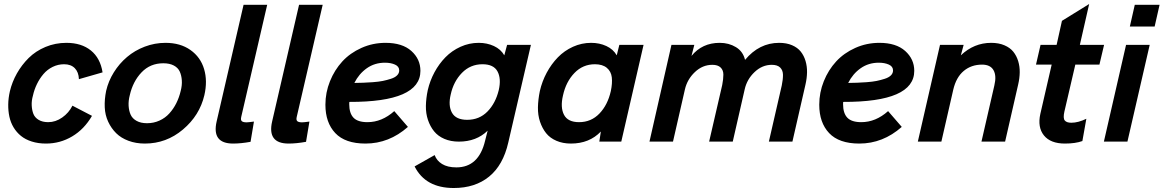

<svg xmlns="http://www.w3.org/2000/svg" viewBox="-20 -714 5866 968"><path d="M211.9 9.8Q172.4 9.8 140.1 -0.5Q107.9 -10.7 85.7 -28.8Q63.5 -46.9 48.6 -71.5Q33.7 -96.2 27.3 -125.7Q21 -155.3 21.5 -187.5Q22 -219.7 29.8 -253.9Q41 -300.8 65.2 -343.8Q89.4 -386.7 124.5 -421.6Q159.7 -456.5 209.2 -477.3Q258.8 -498 314.9 -498Q390.6 -498 438.2 -459.5Q485.8 -420.9 497.1 -349.1L377.9 -314.9Q376.5 -350.6 356.9 -370.4Q337.4 -390.1 303.2 -390.1Q272.5 -390.1 245.4 -376.7Q218.3 -363.3 199 -340.6Q179.7 -317.9 166.3 -290.3Q152.8 -262.7 146 -231.9Q138.7 -206.5 139.9 -182.4Q141.1 -158.2 148.4 -139.6Q155.8 -121.1 175 -109.6Q194.3 -98.1 223.1 -98.1Q260.3 -98.1 293.7 -121.6Q327.1 -145 345.2 -181.2L443.8 -129.9Q404.8 -62.5 344 -26.4Q283.2 9.8 211.9 9.8Z M710.4 9.8Q665 9.8 627.7 -4.2Q590.3 -18.1 565.7 -42.5Q541 -66.9 525.4 -100.3Q509.8 -133.8 508.1 -173.1Q506.3 -212.4 515.1 -255.9Q526.4 -305.2 554 -349.4Q581.5 -393.6 620.4 -426.5Q659.2 -459.5 709.7 -478.8Q760.3 -498 814.5 -498Q889.2 -498 940.2 -461.9Q991.2 -425.8 1009 -365.7Q1026.9 -305.7 1010.3 -233.9Q986.3 -131.8 902.3 -61Q818.4 9.8 710.4 9.8ZM721.2 -92.8Q754.9 -92.8 783.9 -106Q813 -119.1 833.7 -142.1Q854.5 -165 868.9 -193.8Q883.3 -222.7 891.1 -255.9Q898.4 -283.7 896.7 -308.8Q895 -334 886.2 -353.3Q877.4 -372.6 856.2 -383.8Q835 -395 803.2 -395Q737.3 -395 693.6 -349.1Q649.9 -303.2 634.3 -233.9Q627 -206.1 628.4 -180.7Q629.9 -155.3 638.7 -135.7Q647.5 -116.2 668.7 -104.5Q689.9 -92.8 721.2 -92.8Z M1155.3 9.8Q1046.4 9.8 1072.3 -102.1L1208 -689.9H1327.1L1196.3 -125Q1192.4 -108.9 1199.2 -103Q1206.1 -97.2 1223.1 -97.2Q1231.9 -97.2 1260.3 -101.1L1243.2 1Q1194.8 9.8 1155.3 9.8Z M1435.1 9.8Q1326.2 9.8 1352.1 -102.1L1487.8 -689.9H1606.9L1476.1 -125Q1472.2 -108.9 1479 -103Q1485.8 -97.2 1502.9 -97.2Q1511.7 -97.2 1540 -101.1L1522.9 1Q1474.6 9.8 1435.1 9.8Z M2099.6 -356.9Q2099.6 -199.2 1741.2 -200.2Q1740.7 -196.3 1740.7 -189Q1740.7 -143.1 1762.2 -120.6Q1783.7 -98.1 1832.5 -98.1Q1905.3 -98.1 1967.8 -153.8L2036.6 -74.2Q1941.4 9.8 1822.8 9.8Q1720.2 9.8 1670.4 -43Q1620.6 -95.7 1620.6 -186Q1620.6 -247.6 1643.6 -304.4Q1666.5 -361.3 1705.8 -404.1Q1745.1 -446.8 1802.2 -472.4Q1859.4 -498 1923.8 -498Q2008.3 -498 2054 -457Q2099.6 -416 2099.6 -356.9ZM1920.9 -397.9Q1869.1 -397.9 1829.3 -369.9Q1789.6 -341.8 1766.6 -295.9Q1792.5 -296.4 1811 -296.9Q1829.6 -297.4 1859.4 -299.6Q1889.2 -301.8 1909.7 -305.9Q1930.2 -310.1 1950.7 -316.7Q1971.2 -323.2 1981.9 -334Q1992.7 -344.7 1992.7 -358.9Q1992.7 -378.9 1971.4 -388.4Q1950.2 -397.9 1920.9 -397.9Z M2267.6 233.9Q2125 233.9 2070.3 125L2171.4 67.9Q2181.2 95.7 2208.7 112.8Q2236.3 129.9 2280.8 129.9Q2394 129.9 2425.8 -4.9L2438.5 -55.2Q2381.8 0 2293.5 0Q2252.4 0 2220.2 -13.9Q2188 -27.8 2168.5 -52Q2148.9 -76.2 2137.7 -109.1Q2126.5 -142.1 2127.2 -180.2Q2127.9 -218.3 2136.7 -259.8Q2147.5 -306.6 2170.4 -349.4Q2193.4 -392.1 2225.8 -425.3Q2258.3 -458.5 2302 -478.3Q2345.7 -498 2393.6 -498Q2435.5 -498 2470.2 -481.9Q2504.9 -465.8 2522.5 -435.1L2536.6 -487.8H2656.7L2542.5 4.9Q2516.6 118.7 2446 176.3Q2375.5 233.9 2267.6 233.9ZM2335.4 -109.9Q2396.5 -109.9 2437.5 -151.6Q2478.5 -193.4 2494.6 -259.8Q2507.8 -317.4 2488.3 -353.8Q2468.8 -390.1 2412.6 -390.1Q2351.6 -390.1 2309.1 -346.7Q2266.6 -303.2 2252.4 -237.8Q2238.8 -181.2 2258.8 -145.5Q2278.8 -109.9 2335.4 -109.9Z M2858.4 9.8Q2817.4 9.8 2785.2 -4.2Q2752.9 -18.1 2733.4 -42.5Q2713.9 -66.9 2702.6 -100.3Q2691.4 -133.8 2692.1 -172.9Q2692.9 -211.9 2701.7 -254.9Q2712.9 -303.7 2736.3 -347.4Q2759.8 -391.1 2792.5 -424.8Q2825.2 -458.5 2868.9 -478.3Q2912.6 -498 2960.4 -498Q3002.4 -498 3037.1 -481.9Q3071.8 -465.8 3089.4 -435.1L3102.5 -487.8H3224.6L3112.3 0H3001.5L3009.3 -50.8Q2951.2 9.8 2858.4 9.8ZM2899.4 -98.1Q2960.4 -98.1 3002.2 -141.6Q3043.9 -185.1 3059.6 -254.9Q3067.9 -293.9 3064.5 -324Q3061 -354 3039.3 -372.1Q3017.6 -390.1 2979.5 -390.1Q2918.5 -390.1 2876 -345.9Q2833.5 -301.8 2818.4 -232.9Q2804.2 -172.4 2823.5 -135.3Q2842.8 -98.1 2899.4 -98.1Z M3254.4 0 3365.2 -487.8H3480.5L3466.3 -432.1Q3520 -498 3608.4 -498Q3654.8 -498 3690.4 -476.3Q3726.1 -454.6 3736.3 -412.1Q3807.6 -498 3908.2 -498Q3945.3 -498 3973.1 -486.1Q4001 -474.1 4017.1 -453.9Q4033.2 -433.6 4041.3 -406.5Q4049.3 -379.4 4048.8 -349.6Q4048.3 -319.8 4041 -288.1L3975.1 0H3856.4L3921.4 -283.2Q3927.7 -313.5 3927.5 -336.7Q3927.2 -359.9 3913.3 -373.5Q3899.4 -387.2 3871.1 -387.2Q3822.8 -387.2 3784.2 -350.6Q3745.6 -314 3734.4 -263.2L3674.3 0H3555.2L3621.1 -285.2Q3627 -315.4 3627 -337.9Q3627 -360.4 3613 -373.8Q3599.1 -387.2 3571.3 -387.2Q3522 -387.2 3483.4 -350.6Q3444.8 -314 3433.1 -263.2L3373 0Z M4589.4 -356.9Q4589.4 -199.2 4231 -200.2Q4230.5 -196.3 4230.5 -189Q4230.5 -143.1 4252 -120.6Q4273.4 -98.1 4322.3 -98.1Q4395 -98.1 4457.5 -153.8L4526.4 -74.2Q4431.2 9.8 4312.5 9.8Q4210 9.8 4160.2 -43Q4110.4 -95.7 4110.4 -186Q4110.4 -247.6 4133.3 -304.4Q4156.2 -361.3 4195.6 -404.1Q4234.9 -446.8 4292 -472.4Q4349.1 -498 4413.6 -498Q4498 -498 4543.7 -457Q4589.4 -416 4589.4 -356.9ZM4410.6 -397.9Q4358.9 -397.9 4319.1 -369.9Q4279.3 -341.8 4256.3 -295.9Q4282.2 -296.4 4300.8 -296.9Q4319.3 -297.4 4349.1 -299.6Q4378.9 -301.8 4399.4 -305.9Q4419.9 -310.1 4440.4 -316.7Q4460.9 -323.2 4471.7 -334Q4482.4 -344.7 4482.4 -358.9Q4482.4 -378.9 4461.2 -388.4Q4439.9 -397.9 4410.6 -397.9Z M4607.4 0 4719.2 -487.8H4838.4L4824.2 -435.1Q4890.6 -498 4977.1 -498Q5015.1 -498 5043.7 -485.8Q5072.3 -473.6 5088.6 -453.4Q5105 -433.1 5113.3 -406Q5121.6 -378.9 5121.1 -349.1Q5120.6 -319.3 5113.3 -288.1L5047.4 0H4928.2L4993.2 -283.2Q5004.9 -332 4989 -360.1Q4973.1 -388.2 4931.2 -388.2Q4877 -388.2 4838.9 -356.4Q4800.8 -324.7 4786.1 -262.2L4726.1 0Z M5349.1 9.8Q5276.4 9.8 5243.2 -31.2Q5210 -72.3 5225.1 -140.1L5282.2 -388.2H5203.1L5226.1 -487.8H5307.1L5334 -608.9L5471.2 -693.8L5424.3 -487.8H5546.4L5522.9 -388.2H5401.4L5346.2 -150.9Q5338.9 -118.2 5348.1 -106.7Q5357.4 -95.2 5381.3 -95.2Q5416 -95.2 5457 -115.2L5437 -2.9Q5401.9 9.8 5349.1 9.8Z M5676.3 -580.1 5701.2 -689.9H5826.2L5801.3 -580.1ZM5545.4 0 5657.2 -487.8H5776.4L5664.1 0Z"/></svg>

Font: HK Grotesk Legacy
Style: Bold Italic
Weight: 700
Italic angle: -13°
Designer: Alfredo Marco Pradil
Foundry: Hanken Design Co.
Version: Version 2.022;PS 002.022;hotconv 1.0.88;makeotf.lib2.5.64775